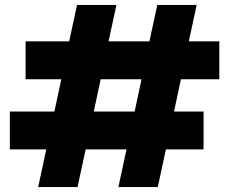

<svg xmlns="http://www.w3.org/2000/svg" viewBox="-20 -760 944 780"><path d="M20 -153H168L135 0H295L328 -153H494L461 0H621L654 -153H807V-307H687L715 -438H871V-592H747L779 -740H619L587 -592H421L453 -740H293L261 -592H84V-438H229L201 -307H20ZM389 -438H555L527 -307H361Z"/></svg>

Font: Poppins
Style: Bold
Weight: 700
Designer: Ninad Kale (Devanagari), Jonny Pinhorn (Latin)
Foundry: Indian Type Foundry
Version: 4.004